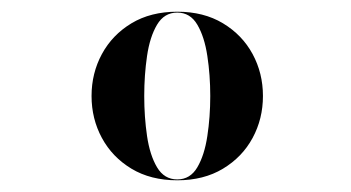

<svg xmlns="http://www.w3.org/2000/svg" viewBox="-20 -783 600 328"><path d="M136.4 -619Q136.4 -658 154.1 -690.7Q171.8 -723.4 204.6 -743.2Q237.5 -763 282.8 -763Q328.1 -763 360.9 -743.2Q393.8 -723.4 411.5 -690.7Q429.2 -658 429.2 -619Q429.2 -580 411.5 -547.3Q393.8 -514.6 360.9 -494.8Q328.1 -475 282.8 -475Q237.5 -475 204.6 -494.8Q171.8 -514.6 154.1 -547.3Q136.4 -580 136.4 -619ZM226.4 -619Q226.4 -583.3 231.2 -550.6Q236 -517.9 248.3 -497.2Q260.6 -476.5 282.8 -476.5Q305 -476.5 317.1 -497.2Q329.3 -517.9 334.2 -550.6Q339.2 -583.3 339.2 -619Q339.2 -654.7 334.2 -687.4Q329.3 -720.1 317.1 -740.8Q305 -761.5 282.8 -761.5Q260.6 -761.5 248.3 -740.8Q236 -720.1 231.2 -687.4Q226.4 -654.7 226.4 -619Z"/></svg>

Font: Bodoni* 72pt
Style: Bold
Weight: 700
Version: Version 2.3